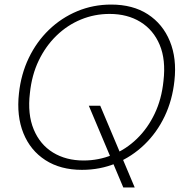

<svg xmlns="http://www.w3.org/2000/svg" viewBox="-20 -732 812 841"><path d="M520 89 369 -269H419L570 89ZM339 12Q245 12 179 -30.5Q113 -73 82.5 -148.5Q52 -224 63 -323Q72 -407 106 -478Q140 -549 194.5 -601.5Q249 -654 318.5 -683Q388 -712 467 -712Q562 -712 627.5 -669.5Q693 -627 724 -551.5Q755 -476 744 -378Q735 -293 701 -222Q667 -151 612.5 -98.5Q558 -46 488.5 -17Q419 12 339 12ZM346 -29Q412 -29 472 -53.5Q532 -78 579.5 -124Q627 -170 657.5 -234Q688 -298 696 -377Q707 -470 679.5 -535.5Q652 -601 595 -636Q538 -671 460 -671Q394 -671 334.5 -646.5Q275 -622 227.5 -576Q180 -530 149.5 -466.5Q119 -403 111 -324Q100 -232 127.5 -165.5Q155 -99 212 -64Q269 -29 346 -29Z"/></svg>

Font: DM Sans 17pt ExtraLight
Style: Italic
Weight: 250
Italic angle: -10°
Version: Version 4.004;gftools[0.9.30]